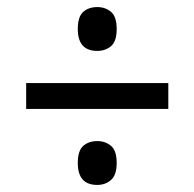

<svg xmlns="http://www.w3.org/2000/svg" viewBox="-20 -629 550 543"><path d="M255 -485Q278 -485 294 -498.5Q310 -512 310 -547Q310 -582 294 -595.5Q278 -609 255 -609Q231 -609 215.5 -595.5Q200 -582 200 -547Q200 -485 255 -485ZM54 -321H456V-394H54ZM255 -106Q278 -106 294 -120Q310 -134 310 -168Q310 -203 294 -216.5Q278 -230 255 -230Q231 -230 215.5 -216.5Q200 -203 200 -168Q200 -106 255 -106Z"/></svg>

Font: Noto Serif SemiCondensed Extra
Style: Regular
Weight: 800
Width: 4
Designer: Monotype Design Team
Foundry: Monotype Imaging Inc.
Version: Version 1.002